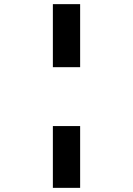

<svg xmlns="http://www.w3.org/2000/svg" viewBox="-20 -838 640 926"><path d="M235 -818H366.5V-514H235ZM235 -230H366.5V68H235Z"/></svg>

Font: JuliaMono Medium
Style: Regular
Weight: 500
Monospace: yes
Designer: cormullion
Foundry: corm
Version: Version 0.054; ttfautohint (v1.8.4)